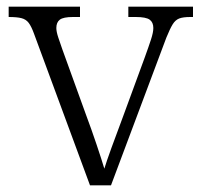

<svg xmlns="http://www.w3.org/2000/svg" viewBox="-20 -556 604 576"><path d="M82 -455Q74 -477 66 -487.5Q58 -498 44.5 -501.5Q31 -505 6 -505V-536H220V-505H199Q170 -505 159.5 -497Q149 -489 149 -472Q149 -461 155 -443Q161 -425 167 -408L239 -209Q254 -169 269.5 -123Q285 -77 293 -50Q299 -70 314 -111.5Q329 -153 349 -206L414 -383Q426 -416 433 -437.5Q440 -459 440 -472Q440 -489 429 -497Q418 -505 387 -505H365V-536H559V-505H551Q529 -505 517.5 -500.5Q506 -496 498 -483Q490 -470 479 -443L313 0H250Z"/></svg>

Font: Noto Serif Hentaigana Light
Style: Regular
Weight: 300
Designer: Kazuhiro Yamada
Foundry: nipponia
Version: Version 1.000; ttfautohint (v1.8.4.7-5d5b)